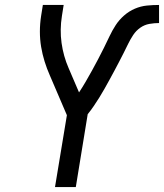

<svg xmlns="http://www.w3.org/2000/svg" viewBox="-20 -755 662 775"><path d="M202 0 250 -290 181 -451Q169 -478 160 -507Q151 -536 146 -566Q141 -596 141 -627.5Q141 -659 146 -691L153 -735H237L230 -691Q221 -635 228.5 -581.5Q236 -528 257 -480L299 -382Q313 -403 326 -425.5Q339 -448 351.5 -470.5Q364 -493 376 -516Q388 -539 399.5 -562Q411 -585 422 -608.5Q433 -632 447 -653.5Q461 -675 481 -692.5Q501 -710 524.5 -720Q548 -730 572.5 -732.5Q597 -735 622 -735V-662Q603 -662 583 -658.5Q563 -655 546 -643Q529 -631 517.5 -613.5Q506 -596 497 -577.5Q488 -559 479 -541Q470 -523 460.5 -505Q451 -487 441.5 -469Q432 -451 422 -433Q412 -415 402 -397Q392 -379 381 -361.5Q370 -344 358.5 -327Q347 -310 334 -294L286 0Z"/></svg>

Font: Zed Sans Extended
Style: Italic
Weight: 400
Width: 7
Italic angle: -9°
Designer: Belleve Invis
Foundry: Belleve Invis
Version: Version 1.0.0; ttfautohint (v1.8.4)